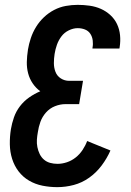

<svg xmlns="http://www.w3.org/2000/svg" viewBox="-20 -763 540 791"><path d="M216 8Q185 8 155 2Q125 -4 99.5 -19Q74 -34 56.5 -57Q39 -80 30 -108.5Q21 -137 20.5 -168.5Q20 -200 25 -231Q29 -255 37.5 -279.5Q46 -304 62 -325Q78 -346 100 -361.5Q122 -377 146 -387Q128 -400 115 -419Q102 -438 96 -460.5Q90 -483 90.5 -507.5Q91 -532 95 -557V-558Q99 -582 107 -606Q115 -630 128.5 -652Q142 -674 161 -692Q180 -710 203 -722Q226 -734 251 -738.5Q276 -743 300 -743Q325 -743 349.5 -739.5Q374 -736 395.5 -726.5Q417 -717 434.5 -701Q452 -685 462 -664Q472 -643 474.5 -618.5Q477 -594 473 -569L472 -563H361V-566Q364 -581 362 -596.5Q360 -612 352 -624Q344 -636 330 -641.5Q316 -647 300 -647Q282 -647 263.5 -638Q245 -629 233 -613Q221 -597 214.5 -578.5Q208 -560 205 -541Q202 -522 202 -503Q202 -484 208.5 -467Q215 -450 230.5 -440Q246 -430 265 -430H322L306 -334H249Q228 -334 206.5 -325.5Q185 -317 169.5 -299.5Q154 -282 146.5 -261Q139 -240 136 -219Q133 -203 132 -187.5Q131 -172 134 -157Q137 -142 143.5 -128.5Q150 -115 161 -105.5Q172 -96 186.5 -92Q201 -88 217 -88Q236 -88 255.5 -94.5Q275 -101 291.5 -114Q308 -127 320 -145Q332 -163 339 -182L435 -143Q421 -111 399 -81.5Q377 -52 347.5 -31Q318 -10 284 -1Q250 8 216 8Z"/></svg>

Font: Iosevka Curly
Style: Bold Italic
Weight: 700
Italic angle: -9°
Monospace: yes
Designer: Belleve Invis
Foundry: Belleve Invis
Version: Version 22.1.2; ttfautohint (v1.8.4)